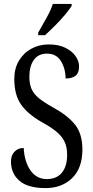

<svg xmlns="http://www.w3.org/2000/svg" viewBox="-20 -951 475 981"><path d="M213 10Q122 10 79 -27.5Q36 -65 36 -126Q36 -158 54.5 -176.5Q73 -195 101 -195Q105 -124 136 -80Q167 -36 219 -36Q269 -36 296 -68.5Q323 -101 323 -160Q323 -202 308.5 -230Q294 -258 265 -281Q236 -304 192 -328Q122 -368 87.5 -417Q53 -466 53 -548Q53 -601 76.5 -640.5Q100 -680 140 -702Q180 -724 229 -724Q279 -724 313.5 -707Q348 -690 366 -664.5Q384 -639 384 -611Q384 -579 366.5 -564.5Q349 -550 315 -550Q315 -600 291.5 -638.5Q268 -677 220 -677Q176 -677 153 -645Q130 -613 130 -559Q130 -523 141 -497Q152 -471 179 -449Q206 -427 253 -401Q326 -361 363.5 -314Q401 -267 401 -187Q401 -92 348.5 -41Q296 10 213 10ZM175 -784Q196 -822 217.5 -859.5Q239 -897 250 -931H346V-921Q336 -904 313 -876.5Q290 -849 262 -821Q234 -793 210 -771H175Z"/></svg>

Font: Noto Serif Lao ExtraCondensed
Style: Regular
Weight: 400
Width: 2
Designer: Monotype Design Team
Foundry: Monotype Imaging Inc.
Version: Version 2.003; ttfautohint (v1.8.4.7-5d5b)